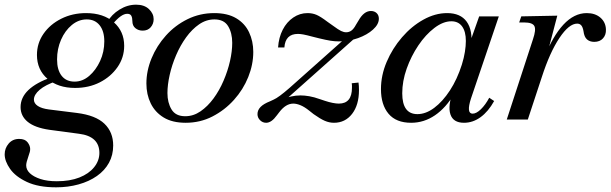

<svg xmlns="http://www.w3.org/2000/svg" viewBox="-73 -511 2611 821"><path d="M167 290Q91 290 42 267Q-7 244 -30 211Q-53 178 -53 149Q-53 123 -36 103Q-19 83 9 83Q34 83 45 97.5Q56 112 56 126Q56 132 54.5 138.5Q53 145 48 159Q39 184 39 196Q39 215 55 230Q71 245 100 254.5Q129 264 170 264Q226 264 266.5 248Q307 232 329.5 204Q352 176 352 143Q352 72 265 61L138 44Q76 35 45.5 10Q15 -15 15 -53Q15 -94 48.5 -126Q82 -158 148 -181L168 -164Q121 -148 96.5 -127Q72 -106 72 -85Q72 -69 88.5 -58Q105 -47 136 -43L256 -28Q336 -18 373.5 18Q411 54 411 111Q411 152 393 185Q375 218 341.5 241.5Q308 265 263 277.5Q218 290 167 290ZM248 -135Q175 -135 130 -174Q85 -213 85 -276Q85 -326 113 -366.5Q141 -407 189 -431Q237 -455 295 -455Q369 -455 413.5 -416Q458 -377 458 -315Q458 -265 429.5 -224Q401 -183 354 -159Q307 -135 248 -135ZM246 -162Q280 -162 308.5 -186.5Q337 -211 355 -250Q373 -289 373 -334Q373 -378 353 -403Q333 -428 298 -428Q263 -428 234 -404Q205 -380 188 -341Q171 -302 171 -257Q171 -212 190.5 -187Q210 -162 246 -162ZM537 -380Q519 -380 506 -390.5Q493 -401 493 -421Q493 -435 488.5 -443.5Q484 -452 471 -452Q458 -452 442.5 -441Q427 -430 407 -406L386 -417Q404 -449 438 -470Q472 -491 509 -491Q544 -491 564 -472Q584 -453 584 -429Q584 -409 571.5 -394.5Q559 -380 537 -380Z M721 14Q664 14 627 -8.5Q590 -31 571.5 -69Q553 -107 553 -154Q553 -208 575 -261.5Q597 -315 636.5 -359Q676 -403 729 -429Q782 -455 843 -455Q900 -455 937 -433Q974 -411 992 -373Q1010 -335 1010 -289Q1010 -235 988.5 -181.5Q967 -128 927.5 -84Q888 -40 835.5 -13Q783 14 721 14ZM719 -14Q754 -14 784.5 -35Q815 -56 840 -90Q865 -124 883 -166Q901 -208 910.5 -250Q920 -292 920 -328Q920 -370 902.5 -399Q885 -428 844 -428Q809 -428 778.5 -407Q748 -386 723 -351.5Q698 -317 680 -275Q662 -233 652.5 -190.5Q643 -148 643 -113Q643 -72 660.5 -43Q678 -14 719 -14Z M1065 14Q1050 14 1039 3Q1028 -8 1028 -23Q1028 -40 1041 -53.5Q1054 -67 1082 -78L1097 -85Q1118 -94 1165 -135L1429 -370L1450 -353L1122 -61L1130 -82Q1152 -94 1172 -98.5Q1192 -103 1212 -103Q1229 -103 1249.5 -99.5Q1270 -96 1295 -87L1316 -80Q1334 -74 1349.5 -71Q1365 -68 1376 -68Q1432 -68 1432 -136Q1432 -142 1432 -145.5Q1432 -149 1431 -155L1460 -158Q1461 -150 1461.5 -143.5Q1462 -137 1462 -126Q1462 -62 1432.5 -24Q1403 14 1355 14Q1335 14 1315.5 5.5Q1296 -3 1268 -23L1249 -38Q1229 -54 1212 -61Q1195 -68 1181 -68Q1149 -68 1121 -31L1111 -18Q1088 14 1065 14ZM1116 -308Q1119 -351 1136 -384Q1153 -417 1181 -436Q1209 -455 1242 -455Q1263 -455 1280.5 -447.5Q1298 -440 1327 -418L1351 -401Q1374 -384 1385.5 -378.5Q1397 -373 1407 -373Q1420 -373 1430 -380.5Q1440 -388 1449 -405L1460 -423Q1483 -464 1513 -464Q1528 -464 1537.5 -455Q1547 -446 1547 -431Q1547 -407 1522 -384.5Q1497 -362 1458 -348Q1419 -334 1376 -334Q1358 -334 1339.5 -337Q1321 -340 1292 -347L1264 -354Q1238 -361 1224.5 -363.5Q1211 -366 1201 -366Q1147 -366 1143 -308Z M1685 14Q1621 14 1588.5 -24.5Q1556 -63 1556 -130Q1556 -189 1580.5 -246.5Q1605 -304 1646 -351.5Q1687 -399 1737.5 -427Q1788 -455 1839 -455Q1896 -455 1922.5 -418.5Q1949 -382 1942 -313L1930 -311L1976 -441H2060L1941 -90Q1920 -25 1948 -25Q1964 -25 1983.5 -44Q2003 -63 2019 -93L2040 -79Q2015 -34 1982 -10Q1949 14 1911 14Q1865 14 1853 -22Q1841 -58 1865 -124L1870 -111Q1834 -50 1787 -18Q1740 14 1685 14ZM1712 -23Q1748 -23 1784 -50Q1820 -77 1851 -124.5Q1882 -172 1902 -235Q1911 -264 1915 -289.5Q1919 -315 1919 -336Q1919 -376 1903 -398Q1887 -420 1857 -420Q1822 -420 1784.5 -391.5Q1747 -363 1716 -317Q1685 -271 1666 -217.5Q1647 -164 1647 -112Q1647 -23 1712 -23Z M2094 0 2206 -343Q2220 -384 2212 -399.5Q2204 -415 2168 -415H2147L2156 -441L2310 -444L2263 -265L2253 -261Q2290 -356 2336 -405.5Q2382 -455 2436 -455Q2472 -455 2494.5 -435.5Q2517 -416 2518 -385Q2519 -362 2505.5 -347Q2492 -332 2468 -332Q2449 -332 2437 -342.5Q2425 -353 2422 -378Q2419 -395 2412.5 -402.5Q2406 -410 2395 -410Q2360 -410 2319 -348.5Q2278 -287 2244 -182L2184 0Z"/></svg>

Font: Baskervville Medium
Style: Italic
Weight: 500
Italic angle: -18°
Version: Version 1.100